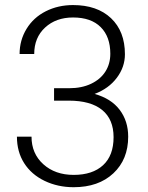

<svg xmlns="http://www.w3.org/2000/svg" viewBox="-20 -741 594 770"><path d="M196.8 -387.2H257.3Q307.6 -387.2 345.2 -405Q382.8 -422.9 402.6 -453.9Q422.4 -484.9 422.4 -525.4Q422.4 -593.8 383.8 -632.3Q345.2 -670.9 272.9 -670.9Q204.6 -670.9 160.9 -630.6Q117.2 -590.3 117.2 -524.4H58.6Q58.6 -579.6 86.4 -625.2Q114.3 -670.9 163.6 -695.8Q212.9 -720.7 272.9 -720.7Q369.6 -720.7 425.3 -668Q481 -615.2 481 -523.4Q481 -472.2 448.5 -429Q416 -385.7 359.4 -364.3Q425.8 -345.7 460 -300.5Q494.1 -255.4 494.1 -192.9Q494.1 -101.6 434.6 -45.9Q375 9.8 275.4 9.8Q211.9 9.8 158.9 -15.6Q106 -41 76.9 -86.7Q47.9 -132.3 47.9 -192.9H106.4Q106.4 -125 153.8 -82.3Q201.2 -39.6 275.4 -39.6Q351.1 -39.6 393.3 -78.4Q435.5 -117.2 435.5 -190.9Q435.5 -262.2 389.9 -299.8Q344.2 -337.4 255.4 -337.4H196.8Z"/></svg>

Font: SteelSelectRoboto
Style: Regular
Weight: 300
Designer: Google
Version: Version 2.137; 2017